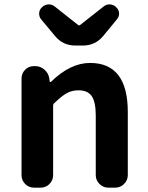

<svg xmlns="http://www.w3.org/2000/svg" viewBox="-20 -864 681 884"><path d="M136.7 0Q112.3 0 95.7 -17.1Q79.1 -34.2 79.1 -57.6V-502Q79.1 -526.4 95.7 -543Q112.3 -559.6 136.7 -559.6H141.6Q166 -559.6 184.6 -543.5Q203.1 -527.3 207 -502.9L209 -488.3Q209 -486.3 210.9 -486.3Q212.9 -486.3 214.8 -487.3Q303.7 -574.2 394.5 -574.2Q568.4 -574.2 568.4 -348.6V-57.6Q568.4 -34.2 551.3 -17.1Q534.2 0 510.7 0H478.5Q455.1 0 438 -17.1Q420.9 -34.2 420.9 -57.6V-331.1Q420.9 -394.5 402.3 -421.4Q383.8 -448.2 341.8 -448.2Q310.5 -448.2 286.6 -434.6Q262.7 -420.9 230.5 -389.6Q224.6 -384.8 224.6 -377.9V-57.6Q224.6 -34.2 208 -17.1Q191.4 0 167 0ZM327.1 -654.3Q269.5 -654.3 233.4 -698.2L169.9 -774.4Q160.2 -786.1 160.2 -800.8Q160.2 -819.3 173.8 -831.1Q186.5 -842.8 203.1 -843.8Q204.1 -843.8 205.1 -843.8Q220.7 -843.8 233.4 -833L340.8 -748Q341.8 -747.1 343.8 -747.1Q345.7 -747.1 347.7 -748L457 -834Q468.8 -843.8 484.4 -843.8Q485.4 -843.8 486.3 -843.8Q502.9 -842.8 514.6 -831.1Q528.3 -819.3 528.3 -800.8Q528.3 -787.1 518.6 -775.4L455.1 -698.2Q418.9 -654.3 361.3 -654.3Z"/></svg>

Font: Gen Jyuu Gothic Bold
Style: Bold
Weight: 700
Designer: [Source Han Sans]
Ryoko NISHIZUKA  (kana & ideographs); Paul D. Hunt (Latin, Greek & Cyrillic); Wenlong ZHANG  (bopomofo
Version: Version 1.002.20150607